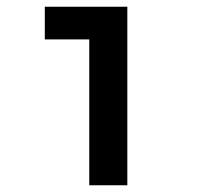

<svg xmlns="http://www.w3.org/2000/svg" viewBox="-20 -550 590 570"><path d="M245 0V-433H113V-530H358V0Z"/></svg>

Font: Lode Term
Style: Bold
Weight: 700
Monospace: yes
Designer: Belleve Invis
Foundry: Belleve Invis
Version: Version 29.2.0